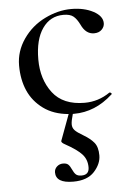

<svg xmlns="http://www.w3.org/2000/svg" viewBox="-50 -433 515 747"><g transform="rotate(-5 207.5 -60.0)"><path d="M377.9 -329.1Q377.9 -314.9 366.9 -304Q356 -293 336.9 -293Q304.7 -293 287.1 -331.1Q275.9 -354 262.9 -364.5Q250 -375 224.1 -375Q172.4 -375 142.1 -331.5Q111.8 -288.1 111.8 -210.4Q111.8 -132.8 152.3 -79.8Q192.9 -26.9 276.9 -26.9Q331.1 -26.9 376 -58.1H377.9Q380.9 -58.1 383.5 -54.9Q386.2 -51.8 382.8 -49.8Q314.9 12.2 231.9 12.2H227.1Q219.2 39.1 219.2 52.5Q219.2 65.9 228 75.4Q236.8 85 262 99.6Q287.1 114.3 301.5 131.6Q315.9 148.9 315.9 181.9Q315.9 214.8 288.6 244.9Q261.2 274.9 206.1 274.9Q138.2 274.9 138.2 232.9Q138.2 219.7 148.2 210.4Q158.2 201.2 172.1 201.2Q186 201.2 192.6 207.5Q199.2 213.9 205.1 227.1Q210.9 240.2 218 247.1Q225.1 253.9 240.2 253.9Q270 253.9 270 224.1Q270 194.3 251.5 173.6Q232.9 152.8 186 127Q172.9 120.1 172.9 113.8L210.9 11.2Q152.8 6.3 113 -22.7Q73.2 -51.8 54.2 -95Q35.2 -138.2 35.2 -193.6Q35.2 -249 68.1 -296.6Q101.1 -344.2 153.1 -369.6Q205.1 -395 255.9 -395Q306.6 -395 342.3 -376Q377.9 -356.9 377.9 -329.1Z"/></g></svg>

Font: Cormorant-Medium
Style: Regular
Weight: 500
Designer: Christian Thalmann (Catharsis Fonts)
Version: Version 3.000